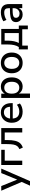

<svg xmlns="http://www.w3.org/2000/svg" viewBox="1852 -2389 717 4461"><g transform="rotate(-90 2210.5 -158.5)"><path d="M127 180 214 -13 10 -488H118L268 -117L420 -488H524L233 180Z M607 0V-488H961V-407H708V0Z M1011 13 977 -67Q1021 -85 1046 -116.5Q1071 -148 1082 -204.5Q1093 -261 1093 -351V-488H1465V0H1364V-407H1187V-348Q1187 -238 1169 -165Q1151 -92 1112.5 -49.5Q1074 -7 1011 13Z M1847 9Q1727 9 1658 -58.5Q1589 -126 1589 -243Q1589 -318 1619.5 -375.5Q1650 -433 1704 -465Q1758 -497 1828 -497Q1929 -497 1987 -432.5Q2045 -368 2045 -255V-221H1687Q1698 -69 1848 -69Q1890 -69 1930.5 -82Q1971 -95 2007 -125L2037 -55Q2004 -25 1952 -8Q1900 9 1847 9ZM1832 -426Q1769 -426 1732 -387Q1695 -348 1687 -283H1960Q1957 -351 1924 -388.5Q1891 -426 1832 -426Z M2166 180V-488H2265V-405Q2286 -447 2329 -472Q2372 -497 2428 -497Q2493 -497 2541.5 -466Q2590 -435 2616.5 -378.5Q2643 -322 2643 -244Q2643 -166 2616.5 -109Q2590 -52 2541.5 -21.5Q2493 9 2428 9Q2374 9 2331.5 -14.5Q2289 -38 2267 -79V180ZM2403 -69Q2466 -69 2503.5 -114Q2541 -159 2541 -244Q2541 -329 2503.5 -373.5Q2466 -418 2403 -418Q2340 -418 2302.5 -373.5Q2265 -329 2265 -244Q2265 -159 2302.5 -114Q2340 -69 2403 -69Z M2980 9Q2906 9 2852 -22Q2798 -53 2768.5 -109.5Q2739 -166 2739 -244Q2739 -322 2768.5 -378.5Q2798 -435 2852 -466Q2906 -497 2980 -497Q3052 -497 3106 -466Q3160 -435 3190 -378.5Q3220 -322 3220 -244Q3220 -166 3190 -109.5Q3160 -53 3106 -22Q3052 9 2980 9ZM2980 -69Q3042 -69 3080 -114Q3118 -159 3118 -244Q3118 -329 3080 -373.5Q3042 -418 2980 -418Q2917 -418 2879 -373.5Q2841 -329 2841 -244Q2841 -159 2879 -114Q2917 -69 2980 -69Z M3294 130V-80H3348Q3380 -128 3394 -191.5Q3408 -255 3408 -346V-488H3769V-80H3847V130H3761V0H3381V130ZM3442 -80H3673V-409H3496V-325Q3496 -256 3482 -191Q3468 -126 3442 -80Z M4105 9Q4054 9 4014 -11Q3974 -31 3950.5 -65Q3927 -99 3927 -142Q3927 -196 3954.5 -227Q3982 -258 4045.5 -272Q4109 -286 4217 -286H4251V-312Q4251 -369 4227 -394Q4203 -419 4148 -419Q4106 -419 4064 -406.5Q4022 -394 3978 -367L3947 -438Q3985 -465 4042 -481Q4099 -497 4151 -497Q4251 -497 4299 -449.5Q4347 -402 4347 -301V0H4252V-81Q4234 -39 4196 -15Q4158 9 4105 9ZM4125 -63Q4179 -63 4215 -101Q4251 -139 4251 -197V-224H4218Q4145 -224 4103.5 -217Q4062 -210 4044.5 -193.5Q4027 -177 4027 -148Q4027 -110 4053 -86.5Q4079 -63 4125 -63Z"/></g></svg>

Font: Nunito Sans SemiBold
Style: Regular
Weight: 600
Designer: Vernon Adams
Foundry: Vernon Adams
Version: Version 3.101; ttfautohint (v1.8.4.7-5d5b);gftools[0.9.27]